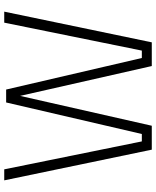

<svg xmlns="http://www.w3.org/2000/svg" viewBox="65 -802 737 907"><g transform="rotate(-90 433.5 -348.5)"><path d="M35 -697H87L219 -47H254L403 -688H464L613 -47H648L780 -697H832L687 0H575L434 -622L293 0H180Z"/></g></svg>

Font: TitilliumText
Style: Light
Weight: 300
Designer: Accademia di Belle Arti di Urbino and others
Foundry: Accademia di Belle Arti di Urbino and others.
Version: Version 60.001